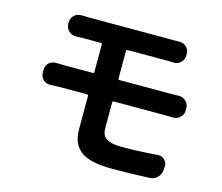

<svg xmlns="http://www.w3.org/2000/svg" viewBox="-107 -872 1213 1049"><g transform="rotate(15 500.0 -347.5)"><path d="M522.5 -322.3Q514.6 -322.3 514.6 -314.5V-168.9Q514.6 -127.9 541.5 -110.8Q568.4 -93.8 628.9 -93.8Q722.7 -93.8 830.1 -102.5Q832 -102.5 834 -102.5Q853.5 -102.5 868.2 -88.9Q884.8 -73.2 882.8 -50.8L881.8 -30.3Q879.9 -5.9 862.3 11.7Q844.7 29.3 820.3 30.3Q706.1 35.2 606.4 35.2Q539.1 35.2 493.7 23.9Q448.2 12.7 423.3 -9.8Q398.4 -32.2 388.2 -60.5Q377.9 -88.9 377.9 -128.9V-314.5Q377.9 -322.3 371.1 -322.3H214.8Q197.3 -322.3 164.1 -320.3Q162.1 -320.3 160.2 -320.3Q138.7 -320.3 123 -335Q106.4 -351.6 106.4 -375V-390.6Q106.4 -414.1 123 -429.7Q138.7 -444.3 160.2 -444.3Q162.1 -444.3 163.1 -444.3Q195.3 -443.4 214.8 -443.4H371.1Q377.9 -443.4 377.9 -450.2V-605.5Q377.9 -613.3 371.1 -613.3H268.6Q248 -613.3 229.5 -612.3Q228.5 -612.3 228.5 -612.3Q205.1 -612.3 189.5 -627.9Q171.9 -644.5 171.9 -668V-677.7Q171.9 -700.2 189.5 -716.8Q205.1 -731.4 226.6 -731.4Q227.5 -731.4 229.5 -731.4Q251 -730.5 268.6 -730.5H750Q766.6 -730.5 782.2 -730.5Q784.2 -730.5 785.2 -730.5Q806.6 -730.5 823.2 -715.8Q839.8 -700.2 839.8 -677.7V-668Q839.8 -644.5 823.2 -627.9Q806.6 -612.3 784.2 -612.3Q783.2 -612.3 782.2 -612.3Q765.6 -613.3 750 -613.3H522.5Q514.6 -613.3 514.6 -605.5V-450.2Q514.6 -443.4 522.5 -443.4H817.4Q831.1 -443.4 856.4 -444.3Q857.4 -444.3 859.4 -444.3Q880.9 -444.3 897.5 -428.7Q914.1 -413.1 914.1 -389.6V-377Q915 -353.5 897.5 -337.9Q881.8 -321.3 858.4 -321.3Q858.4 -321.3 857.4 -321.3Q842.8 -322.3 820.3 -322.3Z"/></g></svg>

Font: Gen Jyuu Gothic Bold
Style: Bold
Weight: 700
Designer: [Source Han Sans]
Ryoko NISHIZUKA  (kana & ideographs); Paul D. Hunt (Latin, Greek & Cyrillic); Wenlong ZHANG  (bopomofo
Version: Version 1.002.20150607